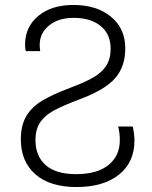

<svg xmlns="http://www.w3.org/2000/svg" viewBox="-20 -744 613 774"><path d="M64 -182Q64 -238 85.5 -275Q107 -312 149 -337.5Q191 -363 263 -390Q322 -412 356.5 -432Q391 -452 408.5 -479.5Q426 -507 426 -548Q426 -606 386 -639Q346 -672 277 -672Q215 -672 177.5 -641Q140 -610 140 -563Q140 -552 142 -538H84Q81 -549 81 -564Q81 -635 134 -679.5Q187 -724 276 -724Q370 -724 427.5 -676.5Q485 -629 485 -549Q485 -475 443.5 -428Q402 -381 299 -343Q233 -318 197 -298.5Q161 -279 142 -251Q123 -223 123 -179Q123 -115 164 -78.5Q205 -42 287 -42Q372 -42 417.5 -79Q463 -116 463 -178Q463 -212 456 -234H515Q522 -204 522 -177Q522 -90 459.5 -40Q397 10 288 10Q181 10 122.5 -41.5Q64 -93 64 -182Z"/></svg>

Font: Noto Sans Georgian Light
Style: Regular
Weight: 300
Designer: Monotype Design team
Foundry: Monotype Imaging Inc.
Version: Version 1.000